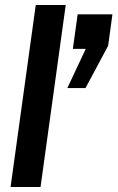

<svg xmlns="http://www.w3.org/2000/svg" viewBox="-20 -743 467 763"><path d="M241.2 -723.1 141.1 0H22L122.1 -723.1ZM269.5 -548.8 288.6 -686H426.8L409.7 -561L319.8 -393.1H247.6L320.8 -548.8Z"/></svg>

Font: Archivo Narrow
Style: Bold Italic
Weight: 700
Italic angle: -8°
Designer: Hector Gatti
Foundry: Hector Gatti
Version: 1.002; ttfautohint (v0.8)